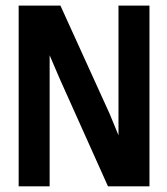

<svg xmlns="http://www.w3.org/2000/svg" viewBox="-20 -658 590 678"><path d="M361.3 0 190.4 -380.9 155.3 -462.9V-198.2V0H45.9V-638.2H193.4L367.7 -254.9L398.4 -180.2V-461.9V-638.2H507.8V0Z"/></svg>

Font: Code New Roman
Style: Bold
Weight: 700
Monospace: yes
Designer: Sam Radian
Foundry: Code New Roman
Version: Version 1.508 October 19, 2014